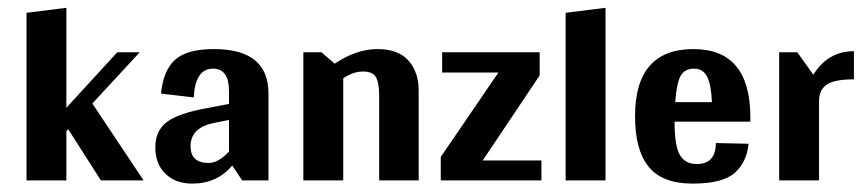

<svg xmlns="http://www.w3.org/2000/svg" viewBox="-20 -451 2155 480"><path d="M232.2 0H339L210.9 -192.2L329.2 -320.3H273.1L145.9 -181.5V-431.5L46.3 -419V0H145.9V-123.7H146.8L150.4 -128.1Z M560.5 -37.4 585.4 0H651.2V-217.1Q651.2 -328.3 515.1 -328.3Q446.6 -328.3 417.3 -301.2Q387.9 -274 382.6 -217.1L464.4 -207.3Q468 -279.4 512.5 -279.4Q552.5 -279.4 552.5 -223.3V-191.3L497.3 -180.6Q427 -168.1 397.7 -146.4Q368.3 -124.6 368.3 -82.7Q368.3 -40.9 393.7 -16.5Q419 8 460.9 8Q523.1 8 560.5 -37.4ZM456.4 -85.4Q456.4 -130.8 512.5 -143.2L552.5 -151.2V-72.1Q525.8 -43.6 501.8 -43.6Q456.4 -43.6 456.4 -85.4Z M816.7 -291.8 783.8 -320.3H738.4V0H838.1V-255.3Q863 -272.2 887.5 -272.2Q911.9 -272.2 919.9 -258Q927.9 -243.8 927.9 -212.6V0H1026.7V-225.1Q1026.7 -270.5 1001.3 -299.4Q976 -328.3 923.5 -328.3Q871 -328.3 816.7 -291.8Z M1333.6 -49.8H1186.8L1329.2 -262.5V-320.3H1085.4V-269.6H1226L1081.9 -58.7V0H1333.6Z M1493.8 0V-431.5L1394.1 -419V0Z M1855.9 -146.8V-157.5Q1855.9 -328.3 1713.5 -328.3Q1567.6 -328.3 1567.6 -160.1Q1567.6 -75.6 1601.9 -33.8Q1636.1 8 1711.3 8Q1786.5 8 1816.7 -18.7Q1847 -45.4 1851.4 -91.6L1769.6 -93.4Q1769.6 -40.9 1721.5 -40.9Q1693.1 -40.9 1679.7 -63.6Q1666.4 -86.3 1666.4 -146.8ZM1759.8 -195.7H1668.1Q1671.7 -244.7 1681.9 -262Q1692.2 -279.4 1714.9 -279.4Q1737.5 -279.4 1747.8 -259.3Q1758 -239.3 1759.8 -195.7Z M1973.3 -320.3H1927.9V0H2027.6V-198.4Q2027.6 -226 2046.7 -239.3Q2065.8 -252.7 2114.8 -252.7V-323Q2049.8 -323 2013.3 -264.2Z"/></svg>

Font: Gidugu
Style: Regular
Weight: 400
Designer: Purushoth Kumar Guthula
Foundry: Silicon Andhra, USA.
Version: Version 1.0.5; ttfautohint (v1.2.25-373a) -l 7 -r 28 -G 50 -